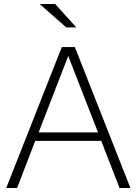

<svg xmlns="http://www.w3.org/2000/svg" viewBox="-20 -934 679 954"><path d="M11 0 287 -700H352L628 0H574L483 -234H155L65 0ZM172 -276H467L319 -656ZM309 -798 177 -914H254L359 -798Z"/></svg>

Font: Red Hat Text VF
Style: Regular
Weight: 300
Designer: Pentagram, MCKL
Foundry: Pentagram, MCKL
Version: Version 1.023